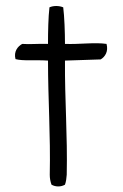

<svg xmlns="http://www.w3.org/2000/svg" viewBox="-20 -608 420 656"><path d="M33 -406C59 -399 99 -404 144 -401C144 -269 153 -146 150 -11C150 1 152 12 156 23C170 31 188 31 202 23C206 12 207 1 208 -11C211 -145 201 -267 202 -401C245 -402 284 -404 324 -405C339 -414 351 -432 344 -458C304 -464 250 -456 202 -458C202 -498 200 -552 196 -583C181 -589 163 -589 149 -583C145 -550 144 -499 144 -458C105 -459 83 -456 56 -458C41 -450 26 -432 33 -406Z"/></svg>

Font: Comica
Style: Rg
Weight: 400
Designer: Jasper
Foundry: KineticPlasma Fonts/Cannot Into Space Fonts
Version: Version 0.89